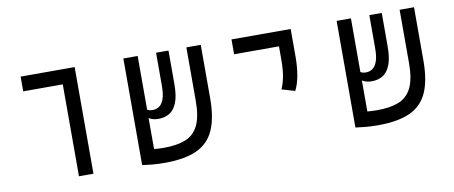

<svg xmlns="http://www.w3.org/2000/svg" viewBox="-57 -808 2458 1039"><g transform="rotate(-10 1172.0 -288.5)"><path d="M307.1 0V-504.9H89.8V-585.9H386.7V0Z M776.9 9.3Q739.7 9.3 706.3 6.1Q672.9 2.9 654.3 0V-0.5V-585.9H732.9V-291Q744.1 -283.7 763.2 -283.7Q781.7 -283.7 797.9 -293.9Q814 -304.2 824 -330.6Q834 -356.9 834 -405.3V-585.9H902.3V-402.3Q902.3 -337.4 887.2 -299.8Q872.1 -262.2 845.9 -246.6Q819.8 -231 786.1 -231Q768.6 -231 756.1 -234.6Q743.7 -238.3 732.9 -244.6V-74.2Q746.1 -73.2 760 -72.5Q773.9 -71.8 787.6 -71.8Q857.4 -71.8 904.8 -90.1Q952.1 -108.4 976.3 -156.5Q1000.5 -204.6 1000.5 -293.9V-585.9H1079.6V-293.5Q1079.6 -184.6 1049.8 -117.9Q1020 -51.3 953.6 -21Q887.2 9.3 776.9 9.3Z M1540 -251.5 1467.8 -272.5Q1481.9 -305.2 1488.5 -341.8Q1495.1 -378.4 1495.1 -435.1V-504.4H1248.5V-585.9H1573.7V-435.1Q1573.7 -378.4 1565.4 -331.5Q1557.1 -284.7 1540 -251.5Z M1948.7 9.3Q1911.6 9.3 1878.2 6.1Q1844.7 2.9 1826.2 0V-0.5V-585.9H1904.8V-291Q1916 -283.7 1935.1 -283.7Q1953.6 -283.7 1969.7 -293.9Q1985.8 -304.2 1995.8 -330.6Q2005.9 -356.9 2005.9 -405.3V-585.9H2074.2V-402.3Q2074.2 -337.4 2059.1 -299.8Q2043.9 -262.2 2017.8 -246.6Q1991.7 -231 1958 -231Q1940.4 -231 1928 -234.6Q1915.5 -238.3 1904.8 -244.6V-74.2Q1918 -73.2 1931.9 -72.5Q1945.8 -71.8 1959.5 -71.8Q2029.3 -71.8 2076.7 -90.1Q2124 -108.4 2148.2 -156.5Q2172.4 -204.6 2172.4 -293.9V-585.9H2251.5V-293.5Q2251.5 -184.6 2221.7 -117.9Q2191.9 -51.3 2125.5 -21Q2059.1 9.3 1948.7 9.3Z"/></g></svg>

Font: Cascadia Mono SemiLight
Style: Regular
Weight: 350
Monospace: yes
Designer: Aaron Bell
Foundry: Saja Typeworks
Version: Version 2404.023; ttfautohint (v1.8.4)